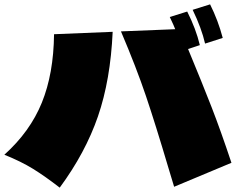

<svg xmlns="http://www.w3.org/2000/svg" viewBox="-61 -861 1082 881"><path d="M880 -661Q864 -731 823 -816L903 -841Q940 -767 961 -687ZM802 -636Q868 -477 910 -369Q952 -261 1001 -114L738 -4Q715 -81 712 -90Q653 -289 609 -419.5Q565 -550 494 -717L743 -727Q738 -741 718 -783L798 -808Q838 -729 856 -654ZM187 -704 456 -715Q446 -494 388.5 -327Q331 -160 213 0Q146 -52 91 -86Q36 -120 -41 -151Q77 -257 131 -390Q185 -523 187 -704Z"/></svg>

Font: Dela Gothic One
Style: Regular
Weight: 400
Designer: aratakana
Foundry: aratakana
Version: Version 1.004